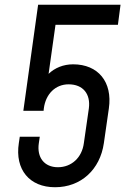

<svg xmlns="http://www.w3.org/2000/svg" viewBox="-20 -770 526 806"><path d="M475 -666 486 -750H140L78 -305H163L164 -315C172 -376 213 -416 268 -416C329 -416 361 -375 353 -315L332 -169C324 -108 280 -68 223 -68C166 -68 134 -109 143 -169L147 -196H63L59 -169C42 -58 104 16 211 16C320 16 400 -58 416 -169L437 -315C453 -426 392 -500 287 -500C246 -500 210 -485 184 -460L213 -666Z"/></svg>

Font: Mohave
Style: Italic
Weight: 400
Italic angle: -8°
Designer: Gumpita Rahayu
Foundry: Tokotype
Version: Version 2.002;PS 002.002;hotconv 1.0.88;makeotf.lib2.5.64775